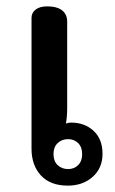

<svg xmlns="http://www.w3.org/2000/svg" viewBox="-20 -573 361 603"><path d="M79 -106V-517Q79 -533 92 -543Q105 -553 128 -553Q159 -553 175 -540.5Q191 -528 191 -505V-235Q191 -206 187 -185Q195 -188 203 -188Q246 -188 274 -162Q302 -136 302 -90Q302 -45 271 -17.5Q240 10 193 10Q138 10 108.5 -22Q79 -54 79 -106ZM238 -89Q238 -111 225.5 -123.5Q213 -136 194 -136Q174 -136 161 -123.5Q148 -111 148 -89Q148 -67 161 -54.5Q174 -42 194 -42Q213 -42 225.5 -54.5Q238 -67 238 -89Z"/></svg>

Font: Maitree Semibold
Style: Regular
Weight: 600
Designer: CadsonDemak Team
Foundry: CadsonDemak
Version: Version 1.000